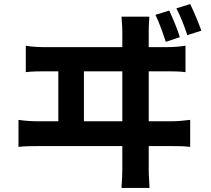

<svg xmlns="http://www.w3.org/2000/svg" viewBox="-20 -868 1040 945"><path d="M813 -816 745 -795C765 -754 782 -705 796 -662L865 -685C854 -723 831 -777 813 -816ZM916 -848 848 -827C869 -787 888 -738 902 -695L971 -717C958 -755 935 -809 916 -848ZM715 -786H578C582 -741 582 -722 582 -708V-636H206C175 -636 139 -637 107 -643V-513C140 -517 175 -517 206 -517H267V-271H170C139 -271 103 -273 71 -278V-145C105 -149 140 -149 170 -149H582V-36C582 -26 582 2 578 57H716C712 0 712 -30 712 -38V-149H823C846 -149 888 -149 916 -145V-278C890 -275 858 -271 823 -271H712V-517H800C822 -517 864 -517 893 -513V-643C867 -639 835 -636 800 -636H712V-708C712 -721 712 -745 715 -786ZM393 -271V-517H582V-271Z"/></svg>

Font: Source Han Sans JP
Style: Bold
Weight: 700
Designer: Ryoko NISHIZUKA 西塚涼子 (kana, bopomofo & ideographs); Paul D. Hunt (Latin, Greek & Cyrillic); Sandoll Communications 산돌커뮤니
Foundry: Adobe
Version: Version 2.002;hotconv 1.0.116;makeotfexe 2.5.65601